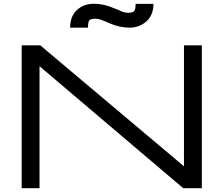

<svg xmlns="http://www.w3.org/2000/svg" viewBox="-20 -988 1173 1008"><path d="M93.8 -750H191.4L944.8 -115.7H945.8V-750H1039.6V0H941.9L188.5 -639.6H187.5V0H93.8ZM348.1 -842.8Q348.1 -902.8 384.3 -936Q419.9 -968.3 473.1 -968.3Q525.9 -968.3 580.1 -944.3Q582.5 -943.8 598.1 -937Q602.5 -934.6 608.4 -932.6L615.2 -929.2Q636.2 -920.9 653.8 -920.9Q677.2 -920.9 684.6 -930.2Q691.9 -939 691.9 -967.8H785.6Q785.6 -902.8 740.7 -869.1Q705.6 -842.8 660.6 -842.8Q609.4 -842.8 553.7 -866.2Q553.2 -866.2 552.7 -866.7Q550.8 -867.7 549.8 -868.2Q546.4 -869.1 543 -871.1Q538.1 -873 536.1 -874Q523.4 -878.9 518.6 -881.3Q497.6 -889.6 480 -889.6Q455.1 -889.6 448.7 -880.9Q441.9 -871.1 441.9 -842.8Z"/></svg>

Font: Michroma+
Style: Regular
Weight: 400
Designer: beogot
Foundry: beogot
Version: Version